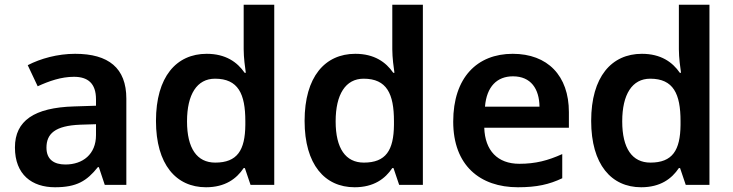

<svg xmlns="http://www.w3.org/2000/svg" viewBox="-20 -780 3093 810"><path d="M297 -553C223 -553 151 -533 97 -505L139 -416C187 -438 238 -456 292 -456C350 -456 385 -429 385 -361V-334L292 -331C125 -326 43 -271 43 -158C43 -43 115 10 212 10C303 10 346 -16 393 -75H397L422 0H513V-364C513 -493 438 -553 297 -553ZM320 -254 385 -256V-210C385 -129 329 -86 256 -86C208 -86 176 -107 176 -157C176 -215 211 -250 320 -254Z M849 10C930 10 978 -26 1008 -71H1013L1037 0H1137V-760H1008V-572C1008 -537 1014 -493 1017 -473H1012C981 -518 932 -553 852 -553C724 -553 638 -456 638 -270C638 -86 723 10 849 10ZM888 -94C811 -94 769 -154 769 -268C769 -382 811 -448 887 -448C985 -448 1015 -384 1015 -269V-253C1014 -146 981 -94 888 -94Z M1476 10C1557 10 1605 -26 1635 -71H1640L1664 0H1764V-760H1635V-572C1635 -537 1641 -493 1644 -473H1639C1608 -518 1559 -553 1479 -553C1351 -553 1265 -456 1265 -270C1265 -86 1350 10 1476 10ZM1515 -94C1438 -94 1396 -154 1396 -268C1396 -382 1438 -448 1514 -448C1612 -448 1642 -384 1642 -269V-253C1641 -146 1608 -94 1515 -94Z M2143 -553C1993 -553 1892 -453 1892 -267C1892 -82 2005 10 2165 10C2245 10 2297 -2 2352 -28V-130C2292 -103 2240 -89 2171 -89C2079 -89 2026 -145 2023 -241H2380V-307C2380 -461 2290 -553 2143 -553ZM2144 -458C2220 -458 2255 -405 2256 -330H2026C2033 -415 2077 -458 2144 -458Z M2685 10C2766 10 2814 -26 2844 -71H2849L2873 0H2973V-760H2844V-572C2844 -537 2850 -493 2853 -473H2848C2817 -518 2768 -553 2688 -553C2560 -553 2474 -456 2474 -270C2474 -86 2559 10 2685 10ZM2724 -94C2647 -94 2605 -154 2605 -268C2605 -382 2647 -448 2723 -448C2821 -448 2851 -384 2851 -269V-253C2850 -146 2817 -94 2724 -94Z"/></svg>

Font: Noto Sans Thaana SemiBold
Style: Regular
Weight: 600
Designer: David Williams
Foundry: Google Inc.
Version: Version 3.001